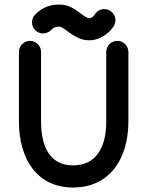

<svg xmlns="http://www.w3.org/2000/svg" viewBox="-20 -815 650 847"><path d="M448.7 -585.9V-279.8C448.7 -158.2 399.9 -85.4 301.8 -85.4C207 -85.4 161.1 -157.7 161.1 -279.8V-585.9C161.1 -612.8 139.2 -634.8 112.3 -634.8C85.4 -634.8 63.5 -612.8 63.5 -585.9V-279.8C63.5 -107.9 147.5 12.2 301.8 12.2C461.9 12.2 546.4 -111.8 546.4 -279.8V-585.9C546.4 -612.8 524.4 -634.8 497.6 -634.8C470.7 -634.8 448.7 -612.8 448.7 -585.9ZM397.9 -750.5C396 -747.1 386.7 -734.9 373.5 -734.9C364.7 -734.9 355.5 -741.7 334.5 -756.8C305.2 -778.8 279.3 -794.9 242.7 -794.9C193.8 -794.9 161.6 -777.8 134.8 -750.5C126 -741.2 121.1 -729.5 121.1 -716.3C121.1 -689.5 143.1 -667.5 169.9 -667.5C183.6 -667.5 196.8 -673.8 205.1 -682.1C216.3 -693.8 224.1 -697.3 242.7 -697.3C249.5 -697.3 257.3 -692.4 276.9 -677.7C307.1 -655.8 334 -637.2 373.5 -637.2C430.2 -637.2 470.7 -680.2 482.9 -701.7C486.8 -708.5 489.3 -717.3 489.3 -726.1C489.3 -752.9 467.3 -774.9 440.4 -774.9C422.4 -774.9 406.2 -765.1 397.9 -750.5Z"/></svg>

Font: Velvelyne Book
Style: Bold
Weight: 700
Designer: Manon Van der Borght et Mariel Nils
Foundry: Velvetyne
Version: Version 1.070;Glyphs 3.3.1 (3343)